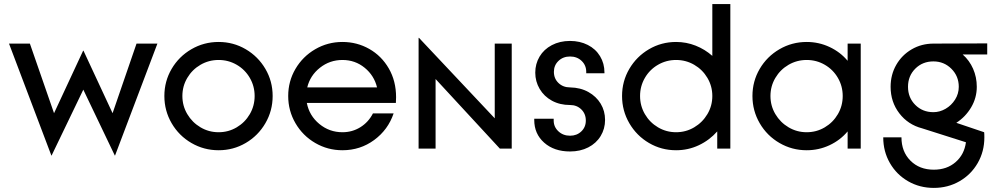

<svg xmlns="http://www.w3.org/2000/svg" viewBox="-20 -726 4889 938"><path d="M24 -513H126L244 -173L386 -478H388L530 -173L647 -513H749L542 34H541L387 -288L232 34H231Z M783 -257Q783 -329 818.5 -389.5Q854 -450 915 -485.5Q976 -521 1048 -521Q1120 -521 1180.5 -485.5Q1241 -450 1276.5 -389.5Q1312 -329 1312 -257Q1312 -185 1276.5 -124Q1241 -63 1180.5 -27.5Q1120 8 1048 8Q976 8 915 -27.5Q854 -63 818.5 -124Q783 -185 783 -257ZM1224 -257Q1224 -305 1200.5 -345.5Q1177 -386 1136.5 -409.5Q1096 -433 1048 -433Q1000 -433 959.5 -409.5Q919 -386 895 -345.5Q871 -305 871 -257Q871 -209 895 -168.5Q919 -128 959.5 -104Q1000 -80 1048 -80Q1096 -80 1136.5 -104Q1177 -128 1200.5 -168.5Q1224 -209 1224 -257Z M1388 -257Q1388 -329 1423.5 -389.5Q1459 -450 1520 -485.5Q1581 -521 1653 -521Q1724 -521 1784 -487Q1844 -453 1879.5 -391.5Q1915 -330 1915 -251Q1915 -233 1914 -223H1479Q1491 -161 1540 -120.5Q1589 -80 1653 -80Q1701 -80 1740.5 -104.5Q1780 -129 1802 -172H1903Q1876 -92 1808 -42Q1740 8 1653 8Q1581 8 1520 -27.5Q1459 -63 1423.5 -124Q1388 -185 1388 -257ZM1822 -299Q1808 -357 1761.5 -395Q1715 -433 1653 -433Q1591 -433 1543 -395Q1495 -357 1481 -299Z M2025 -541H2027L2397 -148V-513H2480V0H2422L2108 -340V0H2025Z M2590 -140V-146H2685V-137Q2685 -106 2708 -84.5Q2731 -63 2765 -63Q2798 -63 2820 -84Q2842 -105 2842 -137Q2842 -170 2820 -191.5Q2798 -213 2765 -213Q2715 -213 2676.5 -234Q2638 -255 2616.5 -291.5Q2595 -328 2595 -371Q2595 -414 2616 -449.5Q2637 -485 2676 -505.5Q2715 -526 2765 -526Q2813 -526 2851.5 -506.5Q2890 -487 2911.5 -451.5Q2933 -416 2933 -372V-368H2844V-375Q2844 -407 2821.5 -428.5Q2799 -450 2765 -450Q2731 -450 2708.5 -428.5Q2686 -407 2686 -375Q2686 -342 2708.5 -320.5Q2731 -299 2765 -299Q2816 -298 2854.5 -276.5Q2893 -255 2914.5 -219.5Q2936 -184 2936 -140Q2936 -97 2914.5 -61.5Q2893 -26 2854 -6Q2815 14 2765 14Q2687 14 2638.5 -29Q2590 -72 2590 -140Z M3019 -257Q3019 -329 3054.5 -389.5Q3090 -450 3150.5 -485.5Q3211 -521 3283 -521Q3333 -521 3378.5 -503Q3424 -485 3460 -453V-706H3548V0H3484V-84Q3446 -41 3394 -16.5Q3342 8 3283 8Q3211 8 3150.5 -27.5Q3090 -63 3054.5 -124Q3019 -185 3019 -257ZM3460 -257Q3460 -305 3436 -345.5Q3412 -386 3371.5 -409.5Q3331 -433 3283 -433Q3235 -433 3194.5 -409.5Q3154 -386 3130.5 -345.5Q3107 -305 3107 -257Q3107 -209 3130.5 -168.5Q3154 -128 3194.5 -104Q3235 -80 3283 -80Q3331 -80 3371.5 -104Q3412 -128 3436 -168.5Q3460 -209 3460 -257Z M3656 -257Q3656 -329 3691.5 -389.5Q3727 -450 3788 -485.5Q3849 -521 3921 -521Q3980 -521 4032.5 -496.5Q4085 -472 4121 -429V-513H4185V0H4121V-84Q4085 -41 4032.5 -16.5Q3980 8 3921 8Q3849 8 3788 -27.5Q3727 -63 3691.5 -124Q3656 -185 3656 -257ZM4097 -257Q4097 -305 4073.5 -345.5Q4050 -386 4009.5 -409.5Q3969 -433 3921 -433Q3873 -433 3832.5 -409.5Q3792 -386 3768 -345.5Q3744 -305 3744 -257Q3744 -209 3768 -168.5Q3792 -128 3832.5 -104Q3873 -80 3921 -80Q3969 -80 4009.5 -104Q4050 -128 4073.5 -168.5Q4097 -209 4097 -257Z M4295 -55H4384Q4384 15 4428 59Q4472 103 4542 103Q4606 103 4648.5 66Q4691 29 4699 -31L4485 -99Q4416 -117 4373.5 -172.5Q4331 -228 4331 -302Q4331 -361 4358.5 -409Q4386 -457 4434 -485Q4482 -513 4541 -513L4803 -514V-460H4683Q4716 -431 4734 -390Q4752 -349 4752 -302Q4752 -248 4724.5 -201.5Q4697 -155 4652 -126L4788 -80Q4789 -74 4789 -55Q4789 14 4756.5 70.5Q4724 127 4667.5 159.5Q4611 192 4542 192Q4473 192 4416.5 159.5Q4360 127 4327.5 70.5Q4295 14 4295 -55ZM4664 -302Q4664 -354 4628 -390Q4592 -426 4540 -426Q4487 -426 4451.5 -390.5Q4416 -355 4416 -302Q4416 -249 4451.5 -213.5Q4487 -178 4540 -178Q4571 -178 4599.5 -194.5Q4628 -211 4646 -239.5Q4664 -268 4664 -302Z"/></svg>

Font: Lineal
Style: Regular
Weight: 400
Designer: Created by Frank Adebiaye with contributions from Anton Moglia & Ariel Martín Pérez
Created by Frank ADEBIAYE with FontF
Foundry: Velvetyne Type Foundry
Version: Version 2.000